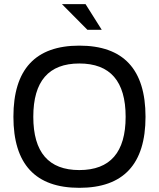

<svg xmlns="http://www.w3.org/2000/svg" viewBox="-20 -900 769 929"><path d="M363.8 8.8Q684.1 8.8 684.1 -335Q684.1 -679.2 363.8 -679.2Q44.9 -679.2 44.9 -335Q44.9 8.8 363.8 8.8ZM363.8 -592.8Q587.9 -592.8 587.9 -335Q587.9 -77.1 363.8 -77.1Q141.1 -77.1 141.1 -335Q141.1 -592.8 363.8 -592.8ZM279.8 -879.9H394L472.2 -755.9H402.8Z"/></svg>

Font: LT Wave Text
Style: Regular
Weight: 400
Designer: Daniel Lyons
Version: Version 2.5 (Glyphs App)